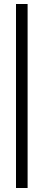

<svg xmlns="http://www.w3.org/2000/svg" viewBox="-20 -820 218 960"><path d="M118 120H60V-800H118Z"/></svg>

Font: Minipax
Style: Regular
Weight: 400
Designer: Raphaël Ronot, Igor Stepanchenko (Cyrillic)
Foundry: steppetype
Version: Version 1.002